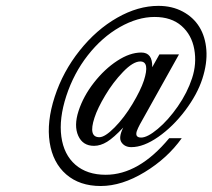

<svg xmlns="http://www.w3.org/2000/svg" viewBox="-20 -619 720 651"><path d="M300.3 -219.7Q278.8 -153.8 316.9 -153.8Q335.9 -153.8 368.7 -187Q401.4 -220.2 429.2 -266.6Q457 -313 467.8 -345.7Q488.8 -410.6 455.6 -410.6Q431.2 -410.6 397 -375Q362.8 -339.4 336.7 -295.4Q310.5 -251.5 300.3 -219.7ZM338.4 -26.4Q450.7 -26.4 553.7 -150.4H596.2Q547.9 -82.5 470.5 -35.4Q393.1 11.7 321.5 11.7Q250 11.7 204.6 -27.6Q159.2 -66.9 148.4 -136.2Q137.7 -205.6 165.5 -291Q193.4 -376.5 250 -447.5Q306.6 -518.6 377.2 -558.8Q447.8 -599.1 517.1 -599.1Q563.5 -599.1 599.6 -579.8Q635.7 -560.5 656 -527.6Q676.3 -494.6 679.7 -449.5Q683.1 -404.3 666 -351.6Q648.9 -298.8 607.7 -244.1Q566.4 -189.5 516.6 -154.8Q466.8 -120.1 425.3 -120.1Q402.8 -120.1 391.8 -136.5Q380.9 -152.8 397.9 -186.5Q365.7 -152.3 343.3 -138.4Q320.8 -124.5 298.8 -124.5Q260.7 -124.5 245.4 -158.4Q230 -192.4 246.3 -242.7Q262.7 -293 298.6 -338.9Q334.5 -384.8 377.4 -412.8Q420.4 -440.9 459 -440.9Q497.6 -440.9 496.1 -391.1L520.5 -434.6H586.9L454.1 -196.8Q447.8 -185.1 443.8 -174.3Q437 -152.8 458.3 -152.6Q479.5 -152.3 514.9 -181.9Q550.3 -211.4 582.8 -258.1Q615.2 -304.7 631.3 -354Q647.5 -403.3 638.7 -452.1Q629.9 -501 595.5 -531.2Q561 -561.5 503.9 -561.5Q446.8 -561.5 386.2 -527.1Q325.7 -492.7 277.8 -431.6Q230 -370.6 204.8 -293.7Q179.7 -216.8 188 -155.8Q196.3 -94.7 235.6 -60.5Q274.9 -26.4 338.4 -26.4Z"/></svg>

Font: RIT Rachana
Style: Italic
Weight: 400
Designer: Hussain KH
Version: 1.5.2